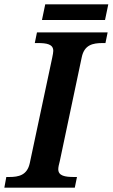

<svg xmlns="http://www.w3.org/2000/svg" viewBox="-42 -863 518 883"><path d="M151 -771H441L456 -843H166ZM-22 0H302L312 -49H299C257 -49 226 -54 226 -85C226 -93 229 -108 233 -122L334 -600C346 -657 385 -665 430 -665H443L453 -714H128L118 -665H131C173 -665 203 -660 203 -629C203 -623 201 -611 198 -597L95 -113C83 -57 44 -49 0 -49H-13Z"/></svg>

Font: Noto Serif SemiBold
Style: Italic
Weight: 600
Italic angle: -12°
Designer: Monotype Design Team
Foundry: Monotype Imaging Inc.
Version: Version 2.014